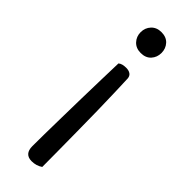

<svg xmlns="http://www.w3.org/2000/svg" viewBox="-233 -484 716 716"><g transform="rotate(45 125.0 -125.5)"><path d="M89 174Q89 152 89.5 112Q90 72 91 22Q92 -28 93 -81Q94 -134 95.5 -183.5Q97 -233 98 -271Q104 -276 112 -278Q120 -280 130 -280Q144 -280 152.5 -274Q161 -268 162 -256Q163 -231 164.5 -187.5Q166 -144 167 -90.5Q168 -37 168.5 18Q169 73 169.5 121.5Q170 170 170 203Q151 216 127 216Q89 216 89 174ZM184 -412Q184 -389 169.5 -373Q155 -357 129 -357Q104 -357 89 -373Q74 -389 74 -412Q74 -435 89 -451Q104 -467 129 -467Q155 -467 169.5 -451Q184 -435 184 -412Z"/></g></svg>

Font: Baloo Bhaina 2
Style: Regular
Weight: 400
Designer: Yesha Goshar, Manish Minz, Shuchita Grover and Ek Type
Foundry: Ek Type
Version: Version 1.700